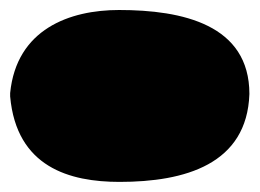

<svg xmlns="http://www.w3.org/2000/svg" viewBox="-34 -772 519 384"><path d="M-13.7 -579.1C-1 -437.5 105.5 -408.2 205.1 -408.2C335.9 -408.2 460 -443.4 464.8 -584C464.8 -722.7 331.1 -752 204.1 -752C105.5 -752 -1 -713.9 -13.7 -585.9Z"/></svg>

Font: Bowlby One SC
Style: Regular
Weight: 400
Width: 1
Version: Version 1.2